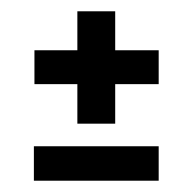

<svg xmlns="http://www.w3.org/2000/svg" viewBox="-20 -513 341 340"><path d="M117 -294V-364H41V-424H117V-493H184V-424H261V-364H184V-294ZM40 -193V-254H261V-193Z"/></svg>

Font: Bricolage Grotesque 48pt Condensed Light
Style: Regular
Weight: 300
Width: 3
Designer: Mathieu Triay
Foundry: Atelier Triay
Version: Version 1.000; ttfautohint (v1.8.4.7-5d5b);gftools[0.9.32]